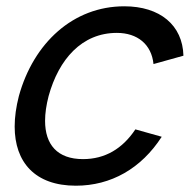

<svg xmlns="http://www.w3.org/2000/svg" viewBox="-20 -575 603 610"><path d="M221.1 15C332.6 15 428.7 -39.5 493.8 -140.5L410.1 -164C369.1 -102.5 313.8 -69.5 243.8 -69.5C161.9 -69.5 123.2 -115.9 123.2 -191.2C123.2 -214.8 127 -241.2 134.5 -270C166.8 -387 240.2 -470.5 351.2 -470.5C416.7 -470.5 461.4 -434 467.7 -371.5L562.8 -398C560.3 -495 488.4 -555 374.9 -555C212.4 -555 86.6 -438.5 40 -270C31.1 -235.4 26.6 -202.9 26.6 -173C26.6 -59.8 91 15 221.1 15Z"/></svg>

Font: Manrope
Style: MediumItalic
Weight: 500
Italic angle: -15°
Designer: Mikhail Sharanda
Foundry: Mikhail Sharanda
Version: Version 4.502;hotconv 1.0.109;makeotfexe 2.5.65596